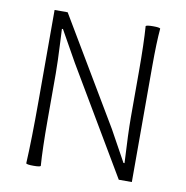

<svg xmlns="http://www.w3.org/2000/svg" viewBox="-82 -813 871 897"><g transform="rotate(10 353.5 -364.5)"><path d="M135 5Q105 5 100 0Q106 -113 106 -300V-729H168L466 -228L547 -81H552Q544 -225 544 -297V-513Q544 -648 538 -729Q543 -734 573 -734Q603 -734 607 -729Q601 -662 601 -547V-364V0H539L242 -502L160 -648H155Q156 -628 158 -588Q163 -489 163 -437V-218Q163 -81 169 0Q165 5 135 5Z"/></g></svg>

Font: GenSekiGothic TW L
Style: Regular
Weight: 300
Version: Version 1.501;PS 1;hotconv 16.6.51;makeotf.lib2.5.65220